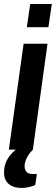

<svg xmlns="http://www.w3.org/2000/svg" viewBox="-21 -743 277 953"><path d="M-1 112.8Q-1 92.8 3.7 76.4Q8.3 60.1 16.4 46.4Q24.4 32.7 34.9 21.2Q45.4 9.8 56.6 0H22.9L96.2 -525.9H214.8L142.1 0Q136.2 5.9 128.9 14.6Q121.6 23.4 115.5 34.2Q109.4 44.9 105.2 56.9Q101.1 68.8 101.1 81.1Q101.1 97.7 109.9 109.1Q118.7 120.6 140.1 120.6H162.1L153.8 175.8Q135.7 182.6 119.1 186.3Q102.5 189.9 85.9 189.9Q70.3 189.9 54.7 186.3Q39.1 182.6 26.6 173.6Q14.2 164.6 6.6 149.7Q-1 134.8 -1 112.8ZM236.3 -723.1 219.2 -607.9H112.3L128.9 -723.1Z"/></svg>

Font: Archivo Narrow
Style: Bold Italic
Weight: 700
Italic angle: -8°
Designer: Hector Gatti
Foundry: Hector Gatti
Version: 1.002; ttfautohint (v0.8)